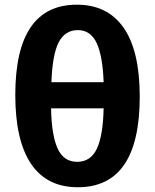

<svg xmlns="http://www.w3.org/2000/svg" viewBox="-20 -785 658 815"><path d="M198.2 -436H419.9Q416 -546.9 390.4 -602.1Q364.7 -657.2 310.5 -657.2Q256.3 -657.2 229.5 -606Q202.6 -554.7 198.2 -436ZM419.9 -325.2H196.8Q198.7 -211.9 224.4 -155Q250 -98.1 307.6 -98.1Q365.2 -98.1 391.4 -154.3Q417.5 -210.4 419.9 -325.2ZM44.9 -381.8Q44.9 -765.1 306.2 -765.1Q437 -765.1 505.1 -666.7Q573.2 -568.4 573.2 -375Q573.2 9.8 310.5 9.8Q178.7 9.8 111.8 -89.6Q44.9 -189 44.9 -381.8Z"/></svg>

Font: NotoSans-Bold
Style: Bold
Weight: 700
Designer: Monotype Design team
Foundry: Monotype Imaging Inc.
Version: Version 1.04